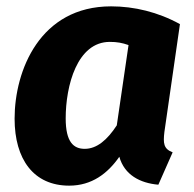

<svg xmlns="http://www.w3.org/2000/svg" viewBox="-20 -568 612 605"><path d="M330 -548C106 -548 26 -346 26 -194C26 -66 86 17 198 17C269 17 319 -21 356 -74C372 -17 421 9 479 14L524 -88C495 -99 494 -117 498 -152L547 -492C478 -530 403 -548 330 -548ZM326 -436C349 -436 365 -433 385 -426L348 -173C318 -127 285 -99 247 -99C212 -99 187 -120 187 -195C187 -298 223 -436 326 -436Z"/></svg>

Font: Fira Sans
Style: Bold Italic
Weight: 700
Italic angle: -8°
Designer: bBox Type GmbH & Carrois Corporate GbR & Edenspiekermann AG
Foundry: bBox Type GmbH & Carrois Corporate GbR & Edenspiekermann AG
Version: Version 4.301;PS 004.301;hotconv 1.0.88;makeotf.lib2.5.64775